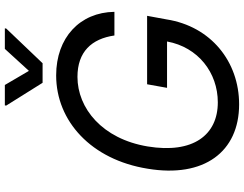

<svg xmlns="http://www.w3.org/2000/svg" viewBox="-126 -860 997 784"><g transform="rotate(-90 372.0 -468.5)"><path d="M618.6 -499.3H715.2C713.1 -640.3 610.1 -737.2 455.6 -737.2C269.2 -737.2 111.5 -594.1 74.6 -363.6C36.2 -133.5 143.5 9.9 337.4 9.9C511.7 9.9 655.9 -105.1 684.3 -286.6L698.9 -365.8H419.4L404.8 -284.4H594.1C571 -157.7 467 -77.1 345.5 -77.1C212.4 -77.1 134.9 -177.9 165.5 -363.6C196.4 -549.4 321.7 -650.2 449.6 -650.2C552.2 -650.2 605.1 -592.3 618.6 -499.3ZM332.4 -941.1 425.4 -792.6H505.3L647 -941.1L647.7 -946.7H563.9L474.1 -848.4L416.5 -946.7H333.1Z"/></g></svg>

Font: Margiela Sans Text
Style: Italic
Weight: 400
Italic angle: -9.39999°
Designer: Stefan Endress, Andreas Faust
Version: Version 1.100;FEAKit 1.0